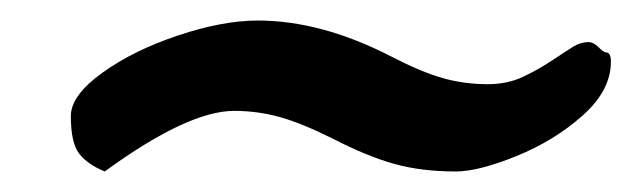

<svg xmlns="http://www.w3.org/2000/svg" viewBox="-20 -440 615 187"><path d="M82 -273Q65 -280 57 -290.5Q49 -301 49 -327Q49 -347 79.5 -369Q110 -391 153.5 -405.5Q197 -420 231 -420Q293 -420 361 -385Q390 -370 411 -364Q432 -358 455 -358Q474 -358 489 -365Q504 -372 517.5 -381Q531 -390 539 -395Q546 -399 553 -399Q558 -399 563 -394Q568 -389 570 -389Q575 -389 575 -380Q575 -352 547.5 -327.5Q520 -303 483 -288Q446 -273 424 -273Q390 -273 363.5 -280.5Q337 -288 304 -305Q274 -320 252.5 -326Q231 -332 208 -332Q163 -332 82 -273Z"/></svg>

Font: Sriracha
Style: Regular
Weight: 400
Designer: Suppakit Chalermlarp
Version: Version 1.002g